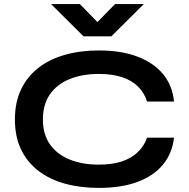

<svg xmlns="http://www.w3.org/2000/svg" viewBox="-20 -907 925 940"><path d="M832 -233Q823 -155 777 -100Q731 -45 652 -16Q573 13 464 13Q373 13 297.5 -8Q222 -29 167.5 -71Q113 -113 83 -175.5Q53 -238 53 -322Q53 -406 83 -469Q113 -532 167.5 -574.5Q222 -617 297.5 -638.5Q373 -660 464 -660Q573 -660 652.5 -630Q732 -600 778 -544.5Q824 -489 832 -410H700Q687 -452 656.5 -482.5Q626 -513 578 -529Q530 -545 464 -545Q382 -545 320 -519.5Q258 -494 224 -444.5Q190 -395 190 -322Q190 -250 224 -201Q258 -152 320 -126.5Q382 -101 464 -101Q530 -101 577.5 -117Q625 -133 655.5 -163Q686 -193 700 -233ZM230 -887H371L457 -799L543 -887H684L525 -729H389Z"/></svg>

Font: Syne Modified
Style: Bold
Weight: 700
Designer: Lucas Descroix
Foundry: Bonjour Monde
Version: Version 2.200